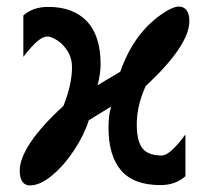

<svg xmlns="http://www.w3.org/2000/svg" viewBox="-20 -550 640 584"><path d="M310 -162Q310 -76.5 348.2 -31.8Q386.5 13 468 13Q514 13 544 -14V-141Q497 -77 472 -77Q430 -77 413 -99.2Q396 -121.5 396 -172Q396 -228.5 423 -288Q556 -412 556 -486Q556 -507 547.8 -518.5Q539.5 -530 524 -530Q507.5 -530 481 -513Q388 -453.5 346 -332L277 -291Q286 -327 286 -355Q286 -441 244.5 -485Q203 -529 127 -529Q80 -529 51 -503V-377Q76 -409.5 93.2 -424.2Q110.5 -439 124 -439Q135 -439 153 -428Q171 -417 185 -395.5Q199 -374 199 -345Q199 -294 173 -228Q107 -167.5 73.5 -117.8Q40 -68 40 -31Q40 -9 48 2.5Q56 14 71 14Q102 14 138.5 -16.5Q175 -47 205.5 -93.2Q236 -139.5 250 -184L318 -226Q310 -199.5 310 -162Z"/></svg>

Font: JuliaMono
Style: Bold
Weight: 700
Monospace: yes
Designer: cormullion
Foundry: corm
Version: Version 0.055; ttfautohint (v1.8.4)